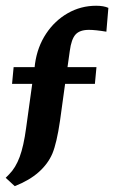

<svg xmlns="http://www.w3.org/2000/svg" viewBox="-22 -510 394 661"><path d="M28.8 130.9 -2.4 102.1 9.3 90.3Q31.7 67.9 45.7 30.3Q59.6 -7.3 67.9 -69.3L88.9 -221.2H19.5L24.9 -278.8H97.2L98.6 -291Q106.9 -349.1 136.7 -394Q166.5 -439 211.4 -464.6Q256.3 -490.2 309.1 -490.2Q335 -490.2 351.1 -482.9L344.2 -400.9Q306.2 -407.2 284.2 -407.2Q252.4 -407.2 238 -391.1Q223.6 -375 218.3 -335L210.4 -278.8H310.1L304.7 -221.2H202.1L184.6 -94.2Q173.3 -17.1 158.2 19Q143.1 54.2 111.3 82.5Q79.6 110.8 28.8 130.9Z"/></svg>

Font: Markazi Text
Style: Bold
Weight: 700
Designer: Borna Izadpanah (Arabic designer), Fiona Ross (Arabic design director) and Florian Runge (Latin designer)
Foundry: Borna Izadpanah and Florian Runge
Version: Version 1.001; ttfautohint (v1.8.3)